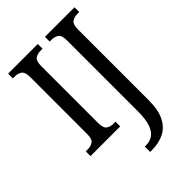

<svg xmlns="http://www.w3.org/2000/svg" viewBox="-273 -825 1176 1176"><g transform="rotate(-45 314.5 -237.0)"><path d="M31 0V-41H48Q75 -41 93.5 -54Q112 -67 112 -111V-601Q112 -647 93.5 -660Q75 -673 48 -673H31V-714H288V-673H271Q243 -673 225 -660Q207 -647 207 -601V-112Q207 -67 225 -54Q243 -41 271 -41H288V0ZM307 240V194H316Q351 194 376.5 177Q402 160 416 120Q430 80 430 10V-605Q430 -648 411 -660.5Q392 -673 365 -673H350V-714H606V-673H589Q562 -673 543.5 -660Q525 -647 525 -601V9Q525 98 497.5 148.5Q470 199 424.5 219.5Q379 240 325 240Z"/></g></svg>

Font: Noto Serif Tamil Condensed
Style: Regular
Weight: 400
Width: 3
Designer: Indian Type Foundry, Tom Grace, and the Monotype Design Team
Foundry: Monotype Imaging Inc.
Version: Version 2.004; ttfautohint (v1.8.4.7-5d5b)